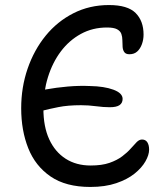

<svg xmlns="http://www.w3.org/2000/svg" viewBox="-20 -731 659 761"><path d="M338 10Q241 10 180.5 -31.5Q120 -73 92 -143.5Q64 -214 64 -302Q64 -385 89.5 -459Q115 -533 161 -589.5Q207 -646 271 -678.5Q335 -711 412 -711Q486 -711 517.5 -679.5Q549 -648 549 -594Q549 -574 542.5 -556Q536 -538 524 -527Q512 -516 493 -516Q479 -516 473 -524Q467 -532 466 -544.5Q465 -557 465 -572Q465 -585 461 -596.5Q457 -608 444 -615Q431 -622 404 -622Q347 -622 300.5 -596.5Q254 -571 221 -527Q188 -483 170 -425Q152 -367 152 -301Q152 -229 175 -179Q198 -129 240 -102Q282 -75 339 -75Q384 -75 414 -85.5Q444 -96 464.5 -111.5Q485 -127 498.5 -142.5Q512 -158 522 -168Q532 -178 543 -178Q557 -178 564 -167Q571 -156 571 -138Q571 -117 556.5 -91.5Q542 -66 513.5 -43Q485 -20 441 -5Q397 10 338 10ZM93 -284 88 -359Q120 -369 161.5 -376.5Q203 -384 248.5 -388Q294 -392 337 -390Q393 -389 429.5 -375.5Q466 -362 466 -339Q466 -323 454 -314.5Q442 -306 415 -306Q390 -306 360.5 -310Q331 -314 301 -314Q249 -314 211.5 -306.5Q174 -299 145 -291.5Q116 -284 93 -284Z"/></svg>

Font: Shantell Sans
Style: Regular
Weight: 400
Designer: Stephen Nixon, Anya Danilova, Shantell Martin
Foundry: Arrow Type
Version: Version 1.008;[ac192a2d6]